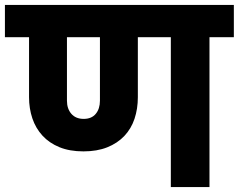

<svg xmlns="http://www.w3.org/2000/svg" viewBox="-37 -760 970 780"><path d="M303 -277Q335 -277 352 -297.5Q369 -318 369 -351V-609H235V-351Q235 -318 253 -297.5Q271 -277 303 -277ZM-17 -740H913V-609H814V0H657V-609H523V-365Q523 -318 509.5 -277.5Q496 -237 468 -207.5Q440 -178 398.5 -161.5Q357 -145 302 -145Q246 -145 204.5 -162Q163 -179 135.5 -209Q108 -239 94.5 -279Q81 -319 81 -365V-609H-17Z"/></svg>

Font: SVN-Poppins
Style: Bold
Weight: 700
Designer: Ninad Kale (Devanagari), Jonny Pinhorn (Latin)
Foundry: Indian Type Foundry
Version: Version 3.200;PS 1.000;hotconv 16.6.54;makeotf.lib2.5.65590